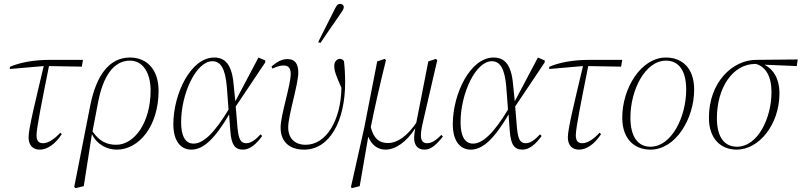

<svg xmlns="http://www.w3.org/2000/svg" viewBox="-20 -758 4125 988"><path d="M31 -403 205 -418C164 -245 127 -96 127 -52C127 -9 150 12 185 12C224 12 266 -18 298 -68L290 -75C264 -46 230 -21 202 -21C180 -21 168 -32 168 -62C168 -100 197 -242 232 -418L401 -415L407 -450H237C150 -450 78 -435 31 -414Z M485 -233C510 -363 563 -446 649 -446C714 -446 755 -385 755 -292C755 -128 672 -13 578 -13C530 -13 491 -31 456 -82ZM368 210 411 200 453 -68C480 -12 533 12 581 12C695 12 796 -109 796 -291C796 -401 735 -462 649 -462C544 -462 477 -374 445 -218L362 204Z M912 -129C912 -276 989 -443 1073 -443C1117 -443 1139 -402 1147 -314L1156 -194C1085 -76 1027 -19 976 -19C932 -19 912 -61 912 -129ZM965 12C1026 12 1086 -44 1159 -169L1165 -87C1170 -11 1190 12 1231 12C1267 12 1301 -19 1329 -58L1321 -67C1298 -42 1273 -21 1248 -21C1218 -21 1208 -41 1202 -102L1193 -210L1345 -437V-447L1310 -462L1191 -237L1182 -325C1173 -428 1137 -462 1082 -462C961 -462 872 -274 872 -119C872 -33 909 12 965 12Z M1545 12C1678 12 1756 -138 1756 -333C1756 -379 1753 -420 1750 -443C1746 -450 1739 -455 1729 -455C1715 -455 1700 -443 1700 -418C1700 -392 1711 -365 1737 -306C1734 -139 1659 -13 1553 -13C1497 -13 1463 -46 1463 -103C1463 -164 1515 -323 1515 -385C1515 -429 1498 -454 1460 -454C1427 -454 1404 -438 1377 -416L1382 -405C1403 -415 1422 -421 1440 -421C1460 -421 1476 -411 1476 -379C1476 -318 1424 -167 1424 -102C1424 -21 1478 12 1545 12ZM1617 -541 1629 -537C1660 -584 1693 -630 1725 -677C1742 -702 1749 -711 1749 -721C1749 -732 1741 -738 1729 -738C1715 -738 1708 -722 1698 -702C1671 -648 1644 -595 1617 -541Z M1790 210 1831 200 1875 -55C1891 -13 1923 12 1964 12C2014 12 2072 -27 2117 -98C2113 -75 2111 -61 2111 -49C2111 -9 2131 12 2164 12C2195 12 2221 -8 2259 -55L2251 -64C2220 -32 2198 -21 2177 -21C2159 -21 2146 -32 2146 -61C2146 -73 2147 -91 2158 -137L2230 -448L2223 -455L2184 -442L2122 -126C2076 -59 2026 -22 1976 -22C1933 -22 1903 -43 1888 -104C1908 -203 1931 -307 1966 -448L1960 -455L1921 -442L1854 -99L1786 204Z M2350 -129C2350 -276 2427 -443 2511 -443C2555 -443 2577 -402 2585 -314L2594 -194C2523 -76 2465 -19 2414 -19C2370 -19 2350 -61 2350 -129ZM2403 12C2464 12 2524 -44 2597 -169L2603 -87C2608 -11 2628 12 2669 12C2705 12 2739 -19 2767 -58L2759 -67C2736 -42 2711 -21 2686 -21C2656 -21 2646 -41 2640 -102L2631 -210L2783 -437V-447L2748 -462L2629 -237L2620 -325C2611 -428 2575 -462 2520 -462C2399 -462 2310 -274 2310 -119C2310 -33 2347 12 2403 12Z M2806 -403 2980 -418C2939 -245 2902 -96 2902 -52C2902 -9 2925 12 2960 12C2999 12 3041 -18 3073 -68L3065 -75C3039 -46 3005 -21 2977 -21C2955 -21 2943 -32 2943 -62C2943 -100 2972 -242 3007 -418L3176 -415L3182 -450H3012C2925 -450 2853 -435 2806 -414Z M3327 12C3457 12 3552 -147 3552 -297C3552 -412 3486 -462 3407 -462C3278 -462 3182 -303 3182 -153C3182 -38 3249 12 3327 12ZM3327 -3C3264 -3 3224 -52 3224 -153C3224 -295 3300 -446 3407 -446C3471 -446 3511 -397 3511 -297C3511 -155 3435 -3 3327 -3Z M3771 12C3885 12 3991 -116 3991 -279C3991 -352 3960 -402 3914 -425L4080 -418L4085 -452L3870 -450C3749 -449 3628 -335 3628 -152C3628 -42 3691 12 3771 12ZM3669 -150C3669 -303 3748 -429 3867 -429H3870C3919 -415 3950 -367 3950 -284C3950 -151 3880 -3 3772 -3C3708 -3 3669 -52 3669 -150Z"/></svg>

Font: Source Serif 4 Display Light
Style: Italic
Weight: 300
Italic angle: -12°
Designer: Frank Grießhammer
Foundry: Adobe Systems Incorporated
Version: Version 4.004;hotconv 1.0.117;makeotfexe 2.5.65602